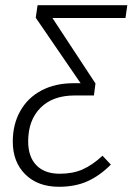

<svg xmlns="http://www.w3.org/2000/svg" viewBox="-20 -705 508 736"><path d="M461 -636H181L346 -385L340 -339H266Q182 -339 135 -291.5Q88 -244 88 -163Q88 -104 119.5 -71.5Q151 -39 209 -39Q259 -39 296.5 -55.5Q334 -72 373 -108L405 -74Q362 -31 315 -10Q268 11 206 11Q125 11 77 -36.5Q29 -84 29 -162Q29 -229 58 -280Q87 -331 139.5 -358.5Q192 -386 261 -386H289L117 -637L124 -685H468Z"/></svg>

Font: Fira Sans Condensed Light
Style: Italic
Weight: 300
Width: 3
Italic angle: -8°
Designer: Carrois Corporate & Edenspiekermann AG
Foundry: Carrois Corporate GbR & Edenspiekermann AG
Version: Version 4.203